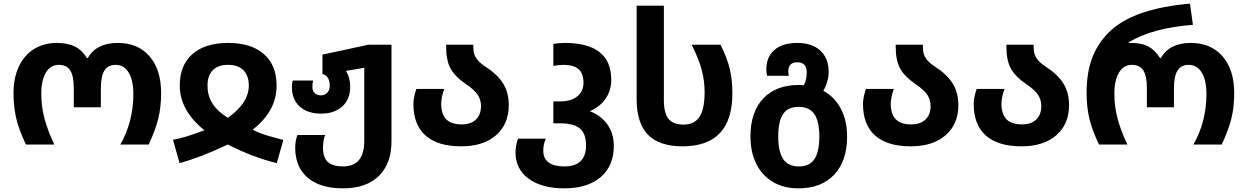

<svg xmlns="http://www.w3.org/2000/svg" viewBox="-20 -791 6830 1051"><path d="M54 -281Q54 -364 83 -426.5Q112 -489 166 -522.5Q220 -556 292 -556Q350 -556 389.5 -536.5Q429 -517 456 -473H460Q508 -556 624 -556Q736 -556 799 -482.5Q862 -409 862 -281Q862 -205 846.5 -142.5Q831 -80 794 0H639Q710 -126 710 -276Q710 -351 684.5 -393.5Q659 -436 613 -436Q571 -436 551.5 -404.5Q532 -373 532 -305V-204H384V-305Q384 -375 364.5 -405.5Q345 -436 302 -436Q257 -436 231.5 -394Q206 -352 206 -278Q206 -209 223 -144Q240 -79 277 0H122Q84 -79 69 -142.5Q54 -206 54 -281Z M927 -26Q989 -36 1099 -78Q964 -186 964 -323Q964 -434 1033.5 -495Q1103 -556 1229 -556Q1355 -556 1424.5 -495Q1494 -434 1494 -323Q1494 -253 1462 -193.5Q1430 -134 1363 -81Q1398 -63 1437 -51Q1476 -39 1531 -25L1495 102Q1364 70 1227 0Q1080 70 963 102ZM1342 -323Q1342 -376 1313 -406Q1284 -436 1229 -436Q1174 -436 1145 -407Q1116 -378 1116 -323Q1116 -266 1143.5 -223.5Q1171 -181 1227 -146Q1342 -227 1342 -323Z M1596 17Q1596 -19 1608 -52H1760Q1754 -40 1751 -19.5Q1748 1 1748 16Q1748 72 1775 96Q1802 120 1858 120Q1974 120 1974 -20V-420L1874 -403Q1897 -365 1897 -317Q1897 -248 1854 -208.5Q1811 -169 1738 -169Q1664 -169 1621 -207.5Q1578 -246 1578 -315Q1578 -330 1582 -350H1694Q1690 -334 1690 -316Q1690 -293 1703 -281Q1716 -269 1738 -269Q1758 -269 1771.5 -283.5Q1785 -298 1785 -321Q1785 -350 1773.5 -366.5Q1762 -383 1745 -386V-492L1996 -546H2123V-18Q2123 105 2053.5 172.5Q1984 240 1858 240Q1733 240 1664.5 182Q1596 124 1596 17Z M2243 -222Q2243 -257 2259 -304H2412Q2404 -285 2399.5 -262Q2395 -239 2395 -223Q2395 -166 2422.5 -138Q2450 -110 2507 -110Q2557 -110 2585 -136.5Q2613 -163 2613 -211Q2613 -245 2595 -272Q2577 -299 2533 -329Q2470 -372 2446 -416.5Q2422 -461 2422 -535V-546H2571V-530Q2571 -497 2586.5 -473Q2602 -449 2636 -427Q2703 -384 2734 -334Q2765 -284 2765 -216Q2765 -111 2695 -50.5Q2625 10 2505 10Q2376 10 2309.5 -49Q2243 -108 2243 -222Z M2802 43Q2802 4 2816 -32H2968Q2960 -14 2957 0.5Q2954 15 2954 34Q2954 77 2983.5 98.5Q3013 120 3069 120Q3188 120 3188 5Q3188 -59 3154.5 -87.5Q3121 -116 3045 -116H3009V-236H3046Q3106 -236 3140 -263.5Q3174 -291 3174 -338Q3174 -389 3147 -412.5Q3120 -436 3064 -436Q3038 -436 3009 -430V-550Q3038 -556 3071 -556Q3326 -556 3326 -354Q3326 -296 3295.5 -251.5Q3265 -207 3209 -182Q3270 -159 3305 -109.5Q3340 -60 3340 7Q3340 117 3268 178.5Q3196 240 3069 240Q2946 240 2874 187.5Q2802 135 2802 43Z M3465 -248V-760H3614V-243Q3614 -172 3639.5 -140.5Q3665 -109 3721 -109Q3782 -109 3809.5 -152Q3837 -195 3837 -286Q3837 -351 3820.5 -411Q3804 -471 3766 -546H3924Q3960 -475 3974.5 -414.5Q3989 -354 3989 -280Q3989 10 3716 10Q3589 10 3527 -53.5Q3465 -117 3465 -248Z M4088 -44Q4088 -178 4158 -252Q4228 -326 4354 -326Q4369 -326 4380 -324Q4396 -352 4396 -395Q4396 -450 4344 -450Q4295 -450 4295 -400Q4295 -390 4298 -376H4179Q4175 -391 4175 -411Q4175 -480 4219.5 -518Q4264 -556 4344 -556Q4425 -556 4470.5 -514Q4516 -472 4516 -398Q4516 -346 4487 -294Q4549 -260 4583 -195.5Q4617 -131 4617 -44Q4617 90 4546.5 165Q4476 240 4351 240Q4269 240 4210 204.5Q4151 169 4119.5 105Q4088 41 4088 -44ZM4465 -44Q4465 -126 4438 -166Q4411 -206 4352 -206Q4293 -206 4266.5 -166.5Q4240 -127 4240 -44Q4240 39 4267 79.5Q4294 120 4353 120Q4412 120 4438.5 79.5Q4465 39 4465 -44Z M4704 -222Q4704 -257 4720 -304H4873Q4865 -285 4860.5 -262Q4856 -239 4856 -223Q4856 -166 4883.5 -138Q4911 -110 4968 -110Q5018 -110 5046 -136.5Q5074 -163 5074 -211Q5074 -245 5056 -272Q5038 -299 4994 -329Q4931 -372 4907 -416.5Q4883 -461 4883 -535V-546H5032V-530Q5032 -497 5047.5 -473Q5063 -449 5097 -427Q5164 -384 5195 -334Q5226 -284 5226 -216Q5226 -111 5156 -50.5Q5086 10 4966 10Q4837 10 4770.5 -49Q4704 -108 4704 -222Z M5310 -222Q5310 -257 5326 -304H5479Q5471 -285 5466.5 -262Q5462 -239 5462 -223Q5462 -166 5489.5 -138Q5517 -110 5574 -110Q5624 -110 5652 -136.5Q5680 -163 5680 -211Q5680 -245 5662 -272Q5644 -299 5600 -329Q5537 -372 5513 -416.5Q5489 -461 5489 -535V-546H5638V-530Q5638 -497 5653.5 -473Q5669 -449 5703 -427Q5770 -384 5801 -334Q5832 -284 5832 -216Q5832 -111 5762 -50.5Q5692 10 5572 10Q5443 10 5376.5 -49Q5310 -108 5310 -222Z M5928 -281Q5928 -403 5963.5 -486.5Q5999 -570 6066 -629Q6200 -746 6494 -771L6510 -655Q6291 -639 6159 -560V-556H6173Q6230 -556 6267 -536Q6304 -516 6330 -473H6334Q6381 -556 6498 -556Q6609 -556 6672.5 -482.5Q6736 -409 6736 -281Q6736 -205 6720.5 -142.5Q6705 -80 6668 0H6513Q6584 -126 6584 -276Q6584 -351 6558.5 -393.5Q6533 -436 6487 -436Q6445 -436 6425.5 -404.5Q6406 -373 6406 -305V-204H6258V-305Q6258 -375 6238.5 -405.5Q6219 -436 6176 -436Q6131 -436 6105.5 -394Q6080 -352 6080 -278Q6080 -209 6097 -144Q6114 -79 6151 0H5996Q5958 -79 5943 -142.5Q5928 -206 5928 -281Z"/></svg>

Font: Noto Sans Georgian
Style: Regular
Weight: 600
Designer: Monotype Design team
Foundry: Monotype Imaging Inc.
Version: Version 1.000